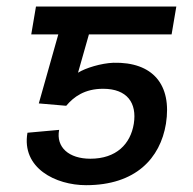

<svg xmlns="http://www.w3.org/2000/svg" viewBox="-20 -548 580 577"><path d="M179 -230.1C201.7 -257.1 234.4 -281.2 289.8 -281.2C362.2 -281.2 392 -238.6 382.1 -176.1C372.2 -115.1 329.5 -71 251.4 -71C187.5 -71 147.7 -105.1 157.7 -157.7L62.5 -149.1C44 -42.6 147.7 8.5 238.6 8.5C387.8 8.5 461.6 -72.4 478.7 -176.1C497.2 -294 438.9 -362.2 321 -359.4C284.1 -358 237.2 -343.8 214.5 -329.5L247.2 -444.6H495.7L509.9 -528.4H88.1L73.9 -444.6H155.2L96.6 -237.2Z"/></svg>

Font: Magic Ui Pro
Style: Italic
Weight: 400
Italic angle: -9.39999°
Designer: Stefan Endress, Andreas Faust
Version: Version 1.000;FEAKit 1.0